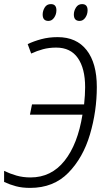

<svg xmlns="http://www.w3.org/2000/svg" viewBox="-27 -906 518 936"><path d="M120 10Q234 10 306 -63.5Q378 -137 411.5 -250.5Q445 -364 445 -482Q445 -598 395.5 -661.5Q346 -725 254 -725Q211 -725 174 -715Q137 -705 108 -691L125 -645Q153 -658 182.5 -666Q212 -674 247 -674Q317 -674 352.5 -623Q388 -572 388 -481Q388 -444 383 -397H129L119 -347H375Q352 -203 287.5 -122Q223 -41 122 -41Q85 -41 53.5 -50Q22 -59 -7 -73V-19Q21 -6 51 2Q81 10 120 10ZM209 -804Q226 -804 237 -820Q248 -836 248 -856Q248 -886 221 -886Q201 -886 191 -869.5Q181 -853 181 -835Q181 -804 209 -804ZM361 -804Q378 -804 389 -820Q400 -836 400 -856Q400 -886 373 -886Q354 -886 343.5 -869.5Q333 -853 333 -835Q333 -804 361 -804Z"/></svg>

Font: Noto Sans Display SemiCondensed Light
Style: Italic
Weight: 300
Width: 4
Italic angle: -12°
Designer: Monotype Design Team
Foundry: Monotype Imaging Inc.
Version: Version 1.900